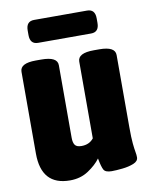

<svg xmlns="http://www.w3.org/2000/svg" viewBox="-81 -757 645 825"><g transform="rotate(-10 241.5 -344.0)"><path d="M158 9Q33 9 33 -130V-487Q33 -524 102 -524H126Q196 -524 196 -487V-170Q196 -149 203.5 -138.5Q211 -128 232 -128Q266 -128 285 -152V-487Q285 -524 355 -524H379Q448 -524 448 -487V-173Q448 -126 450.5 -101Q453 -76 455.5 -63Q458 -50 458 -39Q458 -22 437 -13.5Q416 -5 388 -2Q360 1 341 1Q314 1 306.5 -12Q299 -25 292 -63Q273 -37 238.5 -14Q204 9 158 9ZM125 -597Q90 -597 90 -637V-657Q90 -697 125 -697H356Q391 -697 391 -657V-637Q391 -597 356 -597Z"/></g></svg>

Font: Asap Condensed ExtraBold
Style: Regular
Weight: 800
Width: 3
Designer: Pablo Cosgaya
Foundry: Omnibus-Type
Version: Version 3.001; ttfautohint (v1.8.4.7-5d5b)